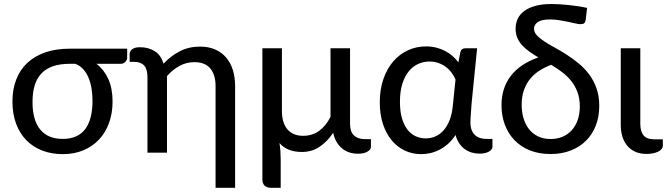

<svg xmlns="http://www.w3.org/2000/svg" viewBox="-20 -742 3241 933"><path d="M448.5 -432Q485.5 -404 506.2 -358.2Q527 -312.5 527 -248.5Q527 -192.5 510.2 -145.5Q493.5 -98.5 462 -64.8Q430.5 -31 385.8 -12Q341 7 285 7Q230 7 185 -10.5Q140 -28 108 -60.8Q76 -93.5 58.2 -141Q40.5 -188.5 40.5 -248.5Q40.5 -308.5 59 -356Q77.5 -403.5 113.2 -436.8Q149 -470 201 -487.8Q253 -505.5 320.5 -505.5H598V-460.5Q598 -451.5 589.5 -441.8Q581 -432 566.5 -432ZM429.5 -252.5Q429.5 -284.5 424.5 -313.8Q419.5 -343 409 -367Q398.5 -391 382.5 -407.8Q366.5 -424.5 345 -432H320Q271.5 -432 237 -420Q202.5 -408 180.5 -384.2Q158.5 -360.5 148.2 -326Q138 -291.5 138 -246.5Q138 -158 175.5 -112.5Q213 -67 284.5 -67Q358 -67 393.8 -114.2Q429.5 -161.5 429.5 -252.5Z M1122.5 170.5H1027.5V-323.5Q1027.5 -378.5 1002 -409.2Q976.5 -440 924.5 -440Q886 -440 852.8 -422Q819.5 -404 791.5 -372.5V0H696.5V-368Q696.5 -406 680.2 -423.8Q664 -441.5 632 -441.5H610V-479.5Q610 -485.5 612.8 -491.5Q615.5 -497.5 621.5 -502.2Q627.5 -507 637 -509.8Q646.5 -512.5 660.5 -512.5Q701.5 -512.5 732 -493.2Q762.5 -474 774.5 -432.5Q809.5 -470 853.5 -492.8Q897.5 -515.5 952 -515.5Q994 -515.5 1025.8 -501.5Q1057.5 -487.5 1079 -462.2Q1100.5 -437 1111.5 -401.8Q1122.5 -366.5 1122.5 -323.5Z M1350 -507.5V-201.5Q1350 -174 1356.5 -152Q1363 -130 1375.8 -114.5Q1388.5 -99 1407.8 -90.5Q1427 -82 1453 -82Q1497.5 -82 1530.8 -106.2Q1564 -130.5 1586 -174V-507.5H1681V-139.5Q1681 -101.5 1700.2 -83.8Q1719.5 -66 1752 -66H1782.5V-28Q1782.5 -15.5 1765.8 -5.2Q1749 5 1719 5Q1698 5 1678.8 -1Q1659.5 -7 1643.5 -19.8Q1627.5 -32.5 1616 -51.5Q1604.5 -70.5 1599 -97Q1570 -53 1532.2 -28.2Q1494.5 -3.5 1447 -3.5Q1375.5 -3.5 1338 -47Q1341.5 -26 1342.8 -5Q1344 16 1344 34.5V170.5H1297Q1276.5 170.5 1265.8 160Q1255 149.5 1255 130V-507.5Z M2310 4.5Q2290.5 4.5 2272.2 -0.8Q2254 -6 2238.8 -17Q2223.5 -28 2211.8 -45.2Q2200 -62.5 2193.5 -86Q2177.5 -61 2157.8 -43.5Q2138 -26 2116.2 -14.8Q2094.5 -3.5 2071.8 1.8Q2049 7 2026.5 7Q1984 7 1947.2 -10.2Q1910.5 -27.5 1883.5 -60Q1856.5 -92.5 1841 -139Q1825.5 -185.5 1825.5 -244.5Q1825.5 -307 1842.8 -357.2Q1860 -407.5 1890.5 -443Q1921 -478.5 1962 -497.5Q2003 -516.5 2050.5 -516.5Q2077 -516.5 2100.2 -510.5Q2123.5 -504.5 2143.2 -494.2Q2163 -484 2179.2 -469.8Q2195.5 -455.5 2207.5 -439L2217 -488.5Q2222 -507.5 2242 -507.5H2298.5L2271.5 -238Q2270.5 -213.5 2268.2 -190Q2266 -166.5 2266 -146Q2266 -125 2272 -110Q2278 -95 2288.2 -85.5Q2298.5 -76 2312.5 -71.5Q2326.5 -67 2342.5 -67H2373V-28.5Q2373 -16 2356.5 -5.8Q2340 4.5 2310 4.5ZM2049 -69.5Q2073.5 -69.5 2095.5 -79Q2117.5 -88.5 2135 -108Q2152.5 -127.5 2164.5 -157.5Q2176.5 -187.5 2180.5 -229L2193.5 -355.5Q2186.5 -372.5 2174.8 -388.5Q2163 -404.5 2147 -416.5Q2131 -428.5 2111 -435.8Q2091 -443 2067 -443Q2038.5 -443 2012.5 -431.5Q1986.5 -420 1966.8 -396Q1947 -372 1935.2 -335Q1923.5 -298 1923.5 -247.5Q1923.5 -200 1933.5 -166.5Q1943.5 -133 1960.8 -111.2Q1978 -89.5 2000.8 -79.5Q2023.5 -69.5 2049 -69.5Z M2826 -645.5Q2824 -632.5 2818 -628.5Q2812 -624.5 2800 -624.5Q2793 -624.5 2777 -628Q2761 -631.5 2740.5 -636Q2720 -640.5 2697 -644Q2674 -647.5 2653.5 -647.5Q2610.5 -647.5 2592.8 -634.5Q2575 -621.5 2575 -603Q2575 -585.5 2588.5 -570.8Q2602 -556 2624.5 -541.2Q2647 -526.5 2675.5 -511Q2704 -495.5 2733.5 -476.5Q2763 -457.5 2791.5 -434.2Q2820 -411 2842.5 -381Q2865 -351 2878.5 -313.2Q2892 -275.5 2892 -227.5Q2892 -175.5 2875.5 -132.5Q2859 -89.5 2828.2 -58.8Q2797.5 -28 2753.8 -10.8Q2710 6.5 2655.5 6.5Q2598.5 6.5 2554.2 -11.5Q2510 -29.5 2479.5 -61.5Q2449 -93.5 2433 -136.8Q2417 -180 2417 -230.5Q2417 -314 2461.8 -372.8Q2506.5 -431.5 2596 -463Q2573.5 -476.5 2553.5 -490.5Q2533.5 -504.5 2518.2 -521Q2503 -537.5 2494.2 -557.5Q2485.5 -577.5 2485.5 -602.5Q2485.5 -628 2495.5 -650Q2505.5 -672 2526.8 -688Q2548 -704 2580.8 -713.2Q2613.5 -722.5 2659.5 -722.5Q2677 -722.5 2699 -721.2Q2721 -720 2744.2 -717.5Q2767.5 -715 2790.5 -711.5Q2813.5 -708 2833 -703.5ZM2797.5 -224.5Q2797.5 -264 2786 -294.8Q2774.5 -325.5 2755 -349.5Q2735.5 -373.5 2710.5 -392.2Q2685.5 -411 2658.5 -427Q2630 -416.5 2604 -400.5Q2578 -384.5 2558.2 -361.2Q2538.5 -338 2526.8 -306.2Q2515 -274.5 2515 -233Q2515 -199 2523.5 -169Q2532 -139 2549.5 -116Q2567 -93 2593.5 -79.8Q2620 -66.5 2655.5 -66.5Q2687 -66.5 2713 -77.2Q2739 -88 2757.8 -108.5Q2776.5 -129 2787 -158.2Q2797.5 -187.5 2797.5 -224.5Z M2996.5 -507.5H3091.5V-140.5Q3091.5 -103.5 3107.2 -84.2Q3123 -65 3159 -65H3201V-35.5Q3201 -25.5 3194.8 -17.8Q3188.5 -10 3177.5 -4.8Q3166.5 0.5 3152.2 3.2Q3138 6 3122 6Q3091 6 3067.8 -4.2Q3044.5 -14.5 3028.5 -33.2Q3012.5 -52 3004.5 -78Q2996.5 -104 2996.5 -135.5Z"/></svg>

Font: Lato Medium
Style: Regular
Weight: 500
Designer: Lukasz Dziedzic
Foundry: tyPoland Lukasz Dziedzic
Version: Version 2.006; 2014-01-15